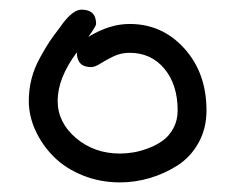

<svg xmlns="http://www.w3.org/2000/svg" viewBox="-20 -380 500 400"><path d="M40 -169.9Q40 -193.4 45.7 -215.8Q51.3 -238.3 64 -261Q76.7 -283.7 83.3 -293.5Q89.8 -303.2 105 -323.2Q108.4 -328.1 109.9 -330.1Q132.3 -359.9 149.9 -359.9Q180.2 -359.9 180.2 -330.1Q180.2 -325.7 164.1 -303.2Q208 -330.1 250 -330.1Q317.9 -330.1 364 -279.1Q410.2 -228 410.2 -149.9Q410.2 -112.3 393.6 -82.5Q377 -52.7 349.9 -35.4Q322.8 -18.1 292 -9Q261.2 0 230 0Q188.5 0 152.3 -14.6Q116.2 -29.3 92 -53.5Q67.9 -77.6 54 -107.9Q40 -138.2 40 -169.9ZM100.1 -169.9Q100.1 -125 138.2 -92.5Q176.3 -60.1 230 -60.1Q243.2 -60.1 257.8 -62.5Q272.5 -64.9 289.3 -71.3Q306.2 -77.6 319.3 -87.2Q332.5 -96.7 341.3 -113Q350.1 -129.4 350.1 -149.9Q350.1 -203.6 322.5 -236.8Q294.9 -270 250 -270Q231.9 -270 216.3 -262.5Q200.7 -254.9 189.2 -247.6Q177.7 -240.2 169.9 -240.2Q140.1 -240.2 140.1 -271Q100.1 -217.3 100.1 -169.9Z"/></svg>

Font: Pecita
Style: Book
Weight: 400
Width: 6
Version: Version 3.4.1